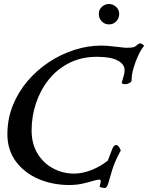

<svg xmlns="http://www.w3.org/2000/svg" viewBox="-20 -914 741 960"><path d="M545 -177Q553 -189 560 -189Q567 -189 573 -181.5Q579 -174 584 -162Q554 -107 541 -64.5Q528 -22 521.5 2Q515 26 503 26Q501 26 490.5 24Q480 22 478 21L484 -8Q484 -16 476 -16Q467 -16 445.5 -9.5Q424 -3 393.5 4Q363 11 326 11Q241 11 170.5 -20Q100 -51 58.5 -108Q17 -165 17 -243Q17 -319 44 -386.5Q71 -454 118 -509Q165 -564 225 -603.5Q285 -643 352 -664.5Q419 -686 486 -686Q497 -686 506.5 -685.5Q516 -685 526 -684L609 -675Q638 -675 648.5 -678.5Q659 -682 669 -692Q676 -697 680 -697Q688 -697 694.5 -691Q701 -685 701 -685Q687 -670 672.5 -639.5Q658 -609 648 -575Q638 -541 638 -515V-513Q638 -504 626.5 -498.5Q615 -493 604 -493Q589 -493 589 -502Q589 -504 590 -506Q590 -507 590.5 -507.5Q591 -508 591 -509Q596 -525 599.5 -538.5Q603 -552 603 -565Q602 -594 567.5 -612Q533 -630 465 -630Q388 -630 327 -599.5Q266 -569 224 -516.5Q182 -464 160 -398Q138 -332 138 -262Q138 -195 167.5 -146.5Q197 -98 245.5 -72Q294 -46 351 -46Q392 -46 436.5 -63.5Q481 -81 519 -111Q536 -157 540.5 -167Q545 -177 545 -177ZM525 -792Q503 -792 488.5 -807.5Q474 -823 474 -845Q474 -866 489.5 -880Q505 -894 525 -894Q545 -894 560.5 -879.5Q576 -865 576 -845Q576 -823 561.5 -807.5Q547 -792 525 -792Z"/></svg>

Font: Sedan
Style: Italic
Weight: 400
Italic angle: -13.8°
Designer: Sebastian Salazar
Foundry: Sebastian Salazar
Version: Version 1.100; ttfautohint (v1.8.4.7-5d5b)